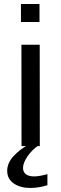

<svg xmlns="http://www.w3.org/2000/svg" viewBox="-20 -722 301 949"><path d="M129.4 207Q80.6 207 48.1 184.8Q15.6 162.6 15.6 122.1Q15.6 83.5 47.4 49.3Q79.1 15.1 121.6 -7.3L172.9 -4.9Q139.2 17.1 116.5 50Q93.8 83 93.8 107.9Q93.8 127.9 107.7 138.9Q121.6 149.9 149.4 149.9Q173.8 149.9 214.4 138.7V193.4Q170.9 207 129.4 207ZM86.4 0 85.9 -501H176.3L176.8 0ZM83.5 -613.3V-702.1H175.3V-613.3Z"/></svg>

Font: Muli
Style: Regular
Weight: 400
Designer: Vernon Adams
Foundry: newtypography
Version: Version 2; ttfautohint (v1.00rc1.6-4cba) -l 8 -r 50 -G 200 -